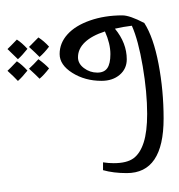

<svg xmlns="http://www.w3.org/2000/svg" viewBox="10 -922 829 888"><g transform="rotate(-90 424.0 -477.5)"><path d="M320.3 -134.8Q67.9 -134.8 67.9 -305.2Q67.9 -367.2 81.5 -415H117.7Q113.8 -390.1 113.8 -365.7Q113.8 -304.7 136.5 -273.9Q159.2 -243.2 209.2 -227.1Q259.3 -210.9 341.8 -210.9Q440.9 -210.9 562 -231.4Q683.1 -252 749.5 -281.7Q744.6 -322.3 735.8 -359.9Q669.4 -305.2 594.2 -305.2Q550.3 -305.2 522.5 -337.9Q494.6 -370.6 494.6 -421.9Q494.6 -498.5 531.5 -557.1Q568.4 -615.7 618.7 -615.7Q669.4 -615.7 709.7 -579.3Q750 -543 773.7 -475.3Q797.4 -407.7 797.4 -325.7Q797.4 -291.5 762.2 -224.1Q695.8 -181.6 572.8 -158.2Q449.7 -134.8 320.3 -134.8ZM603.5 -530.8Q574.2 -530.8 553.5 -503.2Q532.7 -475.6 532.7 -441.4Q532.7 -409.7 553.2 -395.3Q573.7 -380.9 618.2 -380.9Q666.5 -380.9 723.1 -406.2Q703.6 -466.8 673.1 -498.8Q642.6 -530.8 603.5 -530.8ZM647.5 -83ZM594.2 -654.8ZM594.7 -713.9Q572.8 -683.6 552.2 -664.6Q521 -688.5 504.4 -708.5Q521 -724.6 550.8 -757.3Q570.8 -735.4 594.7 -713.9ZM585 -813.5Q569.8 -790 542 -764.6Q510.7 -789.6 494.1 -808.6Q513.2 -826.2 541 -856.9Q552.7 -844.2 585 -813.5ZM695.3 -713.9Q678.7 -688 652.8 -664.6Q624 -686.5 605 -708.5Q621.6 -724.6 651.4 -757.3ZM685.5 -813.5Q670.4 -790 642.6 -764.6Q611.3 -789.6 594.7 -808.6Q601.6 -814.9 641.6 -856.9Q653.3 -844.2 685.5 -813.5ZM594.2 -654.8ZM592.8 -871.6Z"/></g></svg>

Font: Noto Naskh Arabic UI
Style: Regular
Weight: 400
Designer: Monotype Design team
Foundry: Monotype Imaging Inc.
Version: Version 1.05